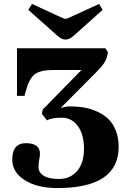

<svg xmlns="http://www.w3.org/2000/svg" viewBox="-20 -936 658 971"><path d="M42 -128.9Q42 -211.9 110.8 -211.9Q182.1 -211.9 182.1 -158.2Q182.1 -146 178.5 -129.4Q174.8 -112.8 174.8 -90.8Q174.8 -64 200.9 -47.4Q227.1 -30.8 278.8 -30.8Q334.5 -30.8 369.6 -70.8Q404.8 -110.8 404.8 -185.1Q404.8 -254.9 374 -297.9Q343.3 -340.8 292 -340.8Q240.7 -340.8 217.8 -327.1L191.9 -359.9L195.8 -381.8L392.1 -582H268.1Q237.8 -582 218.5 -580.6Q199.2 -579.1 181.9 -573.5Q164.6 -567.9 154.5 -559.8Q144.5 -551.8 134.8 -536.1Q125 -520.5 118.4 -501.2Q111.8 -481.9 104 -451.2H65.9V-691.9H513.2L525.9 -670.9L522.9 -657.2Q519 -637.2 506.8 -617.9Q494.6 -598.6 462.9 -566.9L289.1 -392.1L291 -390.1Q310.1 -397.9 333 -397.9Q371.1 -397.9 405.3 -392.1Q439.5 -386.2 472.2 -371.3Q504.9 -356.4 528.3 -333.7Q551.8 -311 565.9 -275.1Q580.1 -239.3 580.1 -193.8Q580.1 15.1 270 15.1Q168 15.1 105 -24.9Q42 -64.9 42 -128.9ZM123 -886.2 142.1 -916 272 -856Q303.2 -840.8 310.1 -840.8Q320.8 -840.8 350.1 -856L481 -916L499 -886.2L356.9 -758.8Q332.5 -735.8 310.1 -735.8Q290.5 -735.8 265.1 -759.8Z"/></svg>

Font: Linguistics Pro
Style: Bold
Weight: 700
Designer: Stefan Peev, Context Ltd
Foundry: Stefan Peev, Context Ltd
Version: Version 001.000